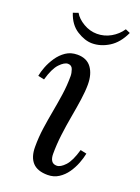

<svg xmlns="http://www.w3.org/2000/svg" viewBox="-134 -742 593 813"><g transform="rotate(20 162.0 -335.5)"><path d="M133 -511Q175 -511 196 -482.5Q217 -454 217 -407Q217 -377 211.5 -338.5Q206 -300 198 -256Q190 -212 184.5 -167.5Q179 -123 179 -81Q179 -61 186.5 -50Q194 -39 210 -39Q227 -39 247.5 -61Q268 -83 283 -136L311 -130Q307 -109 297.5 -84.5Q288 -60 273 -38.5Q258 -17 236.5 -3Q215 11 187 11Q141 11 119 -13Q97 -37 97 -83Q97 -127 103 -168.5Q109 -210 116.5 -250.5Q124 -291 130 -332Q136 -373 136 -416Q136 -429 130.5 -445Q125 -461 108 -461Q92 -461 71 -439Q50 -417 35 -364L7 -370Q10 -388 19 -411.5Q28 -435 43.5 -458Q59 -481 81 -496Q103 -511 133 -511ZM173 -577Q141 -577 105 -599.5Q69 -622 53 -671L76 -679Q89 -656 118 -639Q147 -622 179 -622Q212 -622 241 -638.5Q270 -655 288 -682L309 -673Q286 -623 249 -600Q212 -577 173 -577Z"/></g></svg>

Font: Lora
Style: Italic
Weight: 400
Italic angle: -3°
Designer: Olga Karpushina, Alexei Vanyashin (Cyrillic)
Foundry: Cyreal
Version: Version 3.008